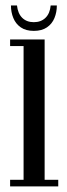

<svg xmlns="http://www.w3.org/2000/svg" viewBox="-20 -664 240 684"><path d="M16 0V-23.5H64V-500H16V-523.5H139V-23.5H187.5V0ZM100.5 -554Q72 -554 54 -566.5Q36 -579 27.5 -599.8Q19 -620.5 19 -644.5H40.5Q43.5 -616 59.2 -600.5Q75 -585 100.5 -585Q126 -585 142 -600.5Q158 -616 160.5 -644.5H182.5Q182.5 -620.5 174 -599.8Q165.5 -579 147.2 -566.5Q129 -554 100.5 -554Z"/></svg>

Font: Imbue 48pt
Style: Regular
Weight: 400
Designer: Tyler Finck
Foundry: Etcetera Type Company
Version: Version 1.102